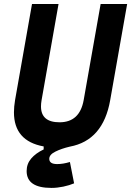

<svg xmlns="http://www.w3.org/2000/svg" viewBox="-20 -713 643 940"><path d="M231.9 207Q110.4 207 110.4 124.5Q110.4 89.4 132.6 63.2Q154.8 37.1 193.8 18.6V3.9Q48.3 -22.5 48.3 -163.1Q48.3 -190.4 53.7 -222.7L136.7 -693.4H266.6L183.6 -222.7Q180.7 -206.1 180.7 -191.9Q180.7 -114.3 271.5 -114.3Q370.1 -114.3 389.6 -222.7L472.7 -693.4H602.5L519.5 -222.7Q484.9 -25.4 321.8 4.9Q281.7 14.2 251.5 29.1Q221.2 43.9 221.2 64.5Q221.2 90.3 259.8 90.3Q288.6 90.3 322.3 80.1L342.8 184.6Q320.3 194.3 290 200.7Q259.8 207 231.9 207Z"/></svg>

Font: CaskaydiaCove NF
Style: Bold Italic
Weight: 700
Italic angle: -10°
Designer: Aaron Bell
Foundry: Saja Typeworks
Version: Version 2111.001; VTT 6.35;Nerd Fonts 3.2.1